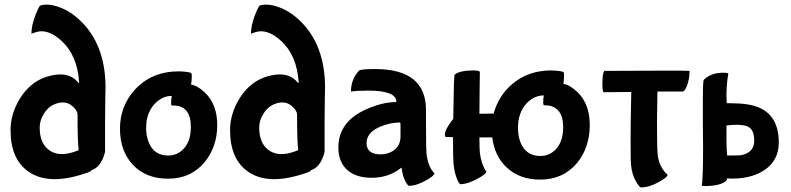

<svg xmlns="http://www.w3.org/2000/svg" viewBox="-20 -753 3449 837"><path d="M191 -101Q153 -131 153 -197Q153 -229 172 -258Q192 -291 227 -302Q268 -315 296 -290Q318 -271 318 -253Q318 -133 323 -100Q323 -97 300 -90Q232 -68 191 -101ZM324 -391Q323 -390 321 -393Q276 -448 182 -418Q111 -395 66 -322Q26 -256 26 -186Q26 -59 104 -5Q189 55 342 6Q379 -5 379 -11Q421 -24 438 -91V-225Q438 -283 439 -324Q440 -365 440 -371Q440 -559 329 -664Q285 -706 235 -723Q189 -739 156 -729Q150 -727 134 -686Q117 -641 117 -606L137 -613Q188 -629 247 -576Q317 -513 325 -395Q325 -391 324 -391Z M558 -36Q503 -96 503 -192Q503 -291 569 -363Q642 -442 760 -442Q808 -440 814 -434Q816 -432 816 -420Q816 -402 813 -384Q840 -381 874 -349Q927 -297 927 -208Q927 -113 872 -46Q812 26 713 26Q615 26 558 -36ZM736 -293H728Q726 -297 726 -306Q726 -323 729 -335Q688 -335 655 -301Q617 -261 617 -195Q617 -160 629 -131Q652 -75 713 -75Q753 -75 780 -104Q812 -137 812 -199Q812 -293 736 -293Z M1148 -101Q1110 -131 1110 -197Q1110 -229 1129 -258Q1149 -291 1184 -302Q1225 -315 1253 -290Q1275 -271 1275 -253Q1275 -133 1280 -100Q1280 -97 1257 -90Q1189 -68 1148 -101ZM1281 -391Q1280 -390 1278 -393Q1233 -448 1139 -418Q1068 -395 1023 -322Q983 -256 983 -186Q983 -59 1061 -5Q1146 55 1299 6Q1336 -5 1336 -11Q1378 -24 1395 -91V-225Q1395 -283 1396 -324Q1397 -365 1397 -371Q1397 -559 1286 -664Q1242 -706 1192 -723Q1146 -739 1113 -729Q1107 -727 1091 -686Q1074 -641 1074 -606L1094 -613Q1145 -629 1204 -576Q1274 -513 1282 -395Q1282 -391 1281 -391Z M1837 -223Q1837 -98 1840 -77Q1848 -22 1874 2Q1874 13 1836 34Q1795 57 1763 57Q1758 57 1748 39Q1735 15 1731 -20Q1731 -22 1730 -22Q1729 -22 1727 -20Q1674 22 1600 22Q1532 22 1494 -12Q1455 -47 1455 -110Q1455 -221 1573 -275Q1646 -308 1706 -308Q1707 -308 1708 -309Q1708 -358 1584 -358Q1535 -358 1511 -354H1510Q1510 -407 1545 -445Q1552 -452 1615 -452Q1837 -452 1837 -274ZM1726 -197Q1726 -219 1725 -219Q1681 -219 1638 -201Q1578 -176 1578 -129Q1578 -80 1640 -80Q1669 -80 1693 -95Q1726 -116 1726 -159Z M2250 -130Q2238 -159 2238 -195Q2238 -262 2276 -303Q2309 -337 2351 -337Q2348 -325 2348 -308Q2348 -299 2350 -294H2358Q2386 -294 2405 -279Q2435 -256 2435 -199Q2435 -136 2403 -102Q2375 -73 2335 -73Q2274 -73 2250 -130ZM2439 -424Q2439 -436 2437 -438Q2431 -444 2383 -446Q2285 -446 2216 -389Q2154 -338 2132 -258Q2090 -257 2070 -257Q2070 -310 2071 -379Q2072 -442 2072 -440Q2067 -446 2044 -446Q1986 -446 1962 -428Q1958 -420 1956 -235Q1909 -175 1922 -156Q1930 -156 1955 -155V-141Q1955 -132 1955 -128Q1955 -66 1957 -40Q1961 1 1973 29Q1982 50 1988 50Q2017 50 2060 27Q2100 6 2100 -5Q2078 -37 2072 -86Q2070 -105 2070 -154Q2106 -154 2126 -154Q2136 -71 2190 -22Q2246 30 2335 30Q2435 30 2496 -43Q2551 -111 2551 -208Q2551 -299 2498 -351Q2463 -384 2436 -387Q2439 -405 2439 -424Z M2975 -380Q2965 -354 2956 -354H2846Q2846 -323 2845 -287Q2844 -264 2844 -225Q2844 -112 2847 -79Q2853 -25 2890 9Q2890 20 2851 41Q2810 64 2774 64Q2768 64 2753 39Q2735 8 2731 -33Q2729 -50 2729 -144Q2729 -220 2732 -352Q2700 -352 2611 -351Q2606 -356 2606 -387Q2606 -436 2615 -444Q2986 -446 2986 -444Q2986 -409 2975 -380Z M3244 -199Q3229 -209 3189 -209Q3172 -209 3147 -206V-140Q3147 -100 3150 -75Q3205 -75 3214 -77Q3267 -89 3268 -138Q3268 -185 3244 -199ZM3045 -112Q3045 -169 3044 -215Q3044 -262 3044 -307Q3044 -400 3048 -405Q3079 -436 3132 -436Q3155 -436 3155 -432Q3144 -372 3148 -303H3162Q3247 -303 3289 -284Q3375 -247 3375 -132Q3375 -52 3310 -10Q3249 30 3149 25Q3149 32 3148 33Q3123 58 3053 58Q3039 58 3039 55Q3045 30 3045 -112Z"/></svg>

Font: Bubblegum Sans
Style: Regular
Weight: 400
Designer: Angel Koziupa and Alejandro Paul
Foundry: Angel Koziupa and Alejandro Paul
Version: Version 1.001